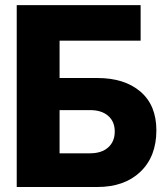

<svg xmlns="http://www.w3.org/2000/svg" viewBox="-20 -748 668 768"><path d="M46.9 0V-727.5H542.5V-585.4H218.3V-436H369.1Q478 -436 541.7 -381.6Q605.5 -327.1 605.5 -226.6Q605.5 -122.1 541.7 -61Q478 0 369.1 0ZM218.3 -134.8H340.3Q386.2 -134.8 412.6 -158.2Q439 -181.6 439 -222.2Q439 -261.7 412.6 -284.7Q386.2 -307.6 340.3 -307.6H218.3Z"/></svg>

Font: Inter Display ExtraBold
Style: Regular
Weight: 800
Designer: Rasmus Andersson
Foundry: rsms
Version: Version 4.000;git-a52131595